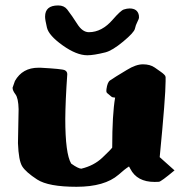

<svg xmlns="http://www.w3.org/2000/svg" viewBox="-20 -678 694 715"><path d="M311 -558.1Q359.4 -558.1 399.9 -605Q429.2 -638.7 440.9 -642.6Q452.6 -646.5 462.4 -646.5Q492.2 -646.5 497.1 -621.1Q497.6 -618.7 497.6 -613.3Q497.6 -607.9 491.5 -596.4Q485.4 -585 482.4 -571Q479.5 -557.1 438.7 -523.2Q397.9 -489.3 372.1 -482.9Q329.1 -472.2 305.2 -472.2Q265.1 -472.2 213.4 -509Q161.6 -545.9 154.8 -575.2Q147.9 -604.5 147.9 -615.2Q147.9 -615.7 147.9 -616.2Q147.9 -657.7 196.3 -657.7Q196.8 -657.7 197.3 -657.7Q218.3 -657.7 230 -643.1Q248.5 -619.1 267.8 -588.6Q287.1 -558.1 311 -558.1ZM230.5 -401.4Q223.6 -302.2 223.1 -235.4Q223.1 -105.5 245.1 -68.8Q271 -50.3 282.7 -49.8Q329.6 -61 361.1 -90.8Q392.6 -120.6 397.9 -128.4V-129.9Q397.9 -251.5 408.7 -314.5Q406.2 -314.9 403.3 -315.2Q400.4 -315.4 398.9 -315.9Q397.5 -316.4 396.2 -317.1Q395 -317.9 393.1 -319.6Q391.1 -321.3 389.6 -322.5Q388.2 -323.7 385.3 -326.2Q382.3 -328.6 379.9 -330.6Q376 -333.5 376 -338.6Q376 -343.8 376.5 -346.2Q379.9 -371.6 389.6 -378.4Q408.2 -391.1 413.6 -394Q418.9 -397 452.6 -417.7Q486.3 -438.5 512.2 -438.5Q539.1 -438.5 556.2 -426.5Q573.2 -414.6 578.4 -410.9Q583.5 -407.2 585.9 -405.3Q588.4 -403.3 591.3 -400.4Q596.2 -396 596.7 -391.1V-375.5Q596.7 -318.8 574.7 -92.8L629.9 -43.5Q579.6 -1.5 571.8 -1Q564 -0.5 555.7 -0.5Q490.2 -0.5 465.3 -49.3Q462.9 -54.7 460.4 -58.1Q444.3 -47.9 421.4 -27.3Q369.6 17.6 264.9 17.6Q160.2 17.6 118.4 -9.5Q76.7 -36.6 63 -58.1Q49.3 -79.6 46.9 -145L49.3 -271.5Q48.3 -312.5 37.6 -326.7Q26.9 -340.8 26.9 -350.6V-351.6L35.6 -376.5Q63.5 -425.8 123 -425.8H130.9Q211.4 -421.4 220.9 -416.7Q230.5 -412.1 230.5 -401.9Z"/></svg>

Font: Drukaatie burti
Style: Heavy
Weight: 800
Version: Version 0.14